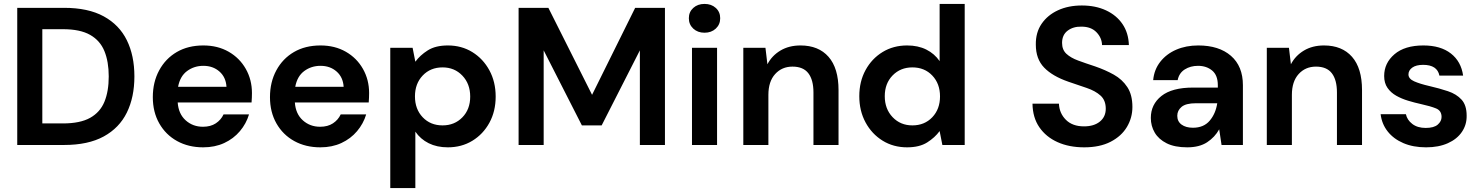

<svg xmlns="http://www.w3.org/2000/svg" viewBox="-20 -740 7554 980"><path d="M68 0V-700H307Q430 -700 509.5 -656.5Q589 -613 627.5 -534.5Q666 -456 666 -350Q666 -244 627.5 -165.5Q589 -87 509.5 -43.5Q430 0 307 0ZM196 -110H301Q389 -110 440 -138.5Q491 -167 513 -220.5Q535 -274 535 -350Q535 -425 513 -479Q491 -533 440 -562Q389 -591 301 -591H196Z M1017 12Q942 12 884 -20Q826 -52 793 -110Q760 -168 760 -244Q760 -321 792.5 -381Q825 -441 882.5 -474.5Q940 -508 1018 -508Q1091 -508 1147 -476Q1203 -444 1234.5 -388.5Q1266 -333 1266 -265Q1266 -254 1265.5 -242Q1265 -230 1264 -217H887Q891 -159 927.5 -126Q964 -93 1016 -93Q1055 -93 1081.5 -110.5Q1108 -128 1121 -156H1251Q1237 -109 1204.5 -70.5Q1172 -32 1124.5 -10Q1077 12 1017 12ZM1018 -404Q971 -404 935 -377.5Q899 -351 889 -297H1136Q1133 -346 1100 -375Q1067 -404 1018 -404Z M1615 12Q1540 12 1482 -20Q1424 -52 1391 -110Q1358 -168 1358 -244Q1358 -321 1390.5 -381Q1423 -441 1480.5 -474.5Q1538 -508 1616 -508Q1689 -508 1745 -476Q1801 -444 1832.5 -388.5Q1864 -333 1864 -265Q1864 -254 1863.5 -242Q1863 -230 1862 -217H1485Q1489 -159 1525.5 -126Q1562 -93 1614 -93Q1653 -93 1679.5 -110.5Q1706 -128 1719 -156H1849Q1835 -109 1802.5 -70.5Q1770 -32 1722.5 -10Q1675 12 1615 12ZM1616 -404Q1569 -404 1533 -377.5Q1497 -351 1487 -297H1734Q1731 -346 1698 -375Q1665 -404 1616 -404Z M1972 220V-496H2086L2100 -425Q2124 -458 2163.5 -483Q2203 -508 2266 -508Q2336 -508 2391 -474Q2446 -440 2478 -381Q2510 -322 2510 -247Q2510 -172 2478 -113.5Q2446 -55 2391 -21.5Q2336 12 2266 12Q2210 12 2168 -9Q2126 -30 2100 -68V220ZM2239 -100Q2300 -100 2340 -141Q2380 -182 2380 -247Q2380 -312 2340 -354Q2300 -396 2239 -396Q2177 -396 2137.5 -354.5Q2098 -313 2098 -248Q2098 -183 2137.5 -141.5Q2177 -100 2239 -100Z M2627 0V-700H2779L3002 -256L3222 -700H3374V0H3246V-483L3051 -100H2950L2755 -483V0Z M3576 -573Q3541 -573 3518.5 -594Q3496 -615 3496 -647Q3496 -679 3518.5 -699.5Q3541 -720 3576 -720Q3611 -720 3633.5 -699.5Q3656 -679 3656 -647Q3656 -615 3633.5 -594Q3611 -573 3576 -573ZM3512 0V-496H3640V0Z M3774 0V-496H3887L3897 -412Q3920 -456 3963.5 -482Q4007 -508 4066 -508Q4158 -508 4209 -450Q4260 -392 4260 -280V0H4132V-268Q4132 -332 4106 -366Q4080 -400 4025 -400Q3971 -400 3936.5 -362Q3902 -324 3902 -256V0Z M4610 12Q4540 12 4485 -22Q4430 -56 4398 -115Q4366 -174 4366 -249Q4366 -324 4398 -382.5Q4430 -441 4485 -474.5Q4540 -508 4610 -508Q4666 -508 4708 -487Q4750 -466 4776 -428V-720H4904V0H4790L4776 -71Q4752 -38 4712.5 -13Q4673 12 4610 12ZM4637 -100Q4699 -100 4738.5 -141.5Q4778 -183 4778 -248Q4778 -313 4738.5 -354.5Q4699 -396 4637 -396Q4576 -396 4536 -355Q4496 -314 4496 -249Q4496 -184 4536 -142Q4576 -100 4637 -100Z M5514 12Q5437 12 5378 -14.5Q5319 -41 5285 -90.5Q5251 -140 5250 -211H5385Q5387 -162 5420.5 -128.5Q5454 -95 5513 -95Q5564 -95 5594 -119.5Q5624 -144 5624 -185Q5624 -228 5597.5 -252Q5571 -276 5527 -291Q5483 -306 5433 -323Q5352 -351 5309.5 -395Q5267 -439 5267 -512Q5266 -574 5296.5 -618.5Q5327 -663 5380 -687.5Q5433 -712 5502 -712Q5572 -712 5625.5 -687Q5679 -662 5709.5 -617Q5740 -572 5742 -510H5605Q5604 -547 5576.5 -575.5Q5549 -604 5500 -604Q5458 -605 5429.5 -583.5Q5401 -562 5401 -521Q5401 -486 5423 -465.5Q5445 -445 5483 -431Q5521 -417 5570 -401Q5622 -383 5665 -359Q5708 -335 5734 -295.5Q5760 -256 5760 -194Q5760 -139 5732 -92Q5704 -45 5649 -16.5Q5594 12 5514 12Z M6040 12Q5976 12 5935 -8.5Q5894 -29 5874 -63Q5854 -97 5854 -138Q5854 -207 5908 -250Q5962 -293 6070 -293H6196V-305Q6196 -356 6167 -380Q6138 -404 6095 -404Q6056 -404 6027 -385.5Q5998 -367 5991 -331H5866Q5871 -385 5902.5 -425Q5934 -465 5984 -486.5Q6034 -508 6096 -508Q6202 -508 6263 -455Q6324 -402 6324 -305V0H6215L6203 -80Q6181 -40 6141.5 -14Q6102 12 6040 12ZM6069 -88Q6124 -88 6154.5 -124Q6185 -160 6193 -213H6084Q6033 -213 6011 -194.5Q5989 -176 5989 -149Q5989 -120 6011 -104Q6033 -88 6069 -88Z M6446 0V-496H6559L6569 -412Q6592 -456 6635.5 -482Q6679 -508 6738 -508Q6830 -508 6881 -450Q6932 -392 6932 -280V0H6804V-268Q6804 -332 6778 -366Q6752 -400 6697 -400Q6643 -400 6608.5 -362Q6574 -324 6574 -256V0Z M7259 12Q7193 12 7143 -9.5Q7093 -31 7063 -69Q7033 -107 7027 -157H7156Q7162 -128 7188.5 -107.5Q7215 -87 7257 -87Q7299 -87 7318.5 -104Q7338 -121 7338 -143Q7338 -175 7310 -186.5Q7282 -198 7232 -209Q7200 -216 7167 -226Q7134 -236 7106.5 -251.5Q7079 -267 7062 -291.5Q7045 -316 7045 -352Q7045 -418 7097.5 -463Q7150 -508 7245 -508Q7333 -508 7385.5 -467Q7438 -426 7448 -354H7327Q7316 -409 7244 -409Q7208 -409 7188.5 -395Q7169 -381 7169 -360Q7169 -338 7198 -325Q7227 -312 7275 -301Q7327 -289 7370.5 -274.5Q7414 -260 7440 -231.5Q7466 -203 7466 -150Q7467 -104 7442 -67Q7417 -30 7370 -9Q7323 12 7259 12Z"/></svg>

Font: DeepMind Sans
Style: Bold
Weight: 700
Designer: Jonny Pinhorn / Modifications: Colophon Foundry
Foundry: Colophon Foundry
Version: Version 1.002; ttfautohint (v1.8.2)